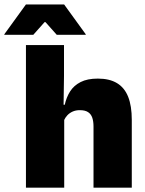

<svg xmlns="http://www.w3.org/2000/svg" viewBox="-74 -868 672 888"><path d="M358.5 0V-283Q358.5 -306.5 352.8 -323.5Q347 -340.5 333.2 -349.5Q319.5 -358.5 295 -358.5Q276.5 -358.5 262 -352Q247.5 -345.5 237.5 -334.8Q227.5 -324 221.5 -310.5L185.5 -383.5H225.5Q233 -418 250.2 -445.2Q267.5 -472.5 298.8 -488.5Q330 -504.5 378.5 -504.5Q432.5 -504.5 467.2 -483.5Q502 -462.5 518.8 -420.2Q535.5 -378 535.5 -313.5V0ZM46 0V-659.5H222V-516.5L219.5 -345.5L223 -331.5V0ZM46 -847.5H222.5L322.5 -709.5V-707H188.5L136.5 -765.5H132L80 -707H-54V-709.5Z"/></svg>

Font: Anek Latin ExtraBold
Style: Regular
Weight: 800
Designer: Yesha Goshar
Foundry: Ek Type
Version: Version 1.003